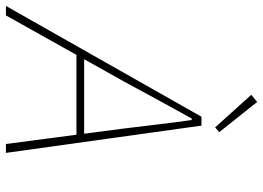

<svg xmlns="http://www.w3.org/2000/svg" viewBox="-148 -748 888 648"><g transform="rotate(90 296.0 -424.0)"><path d="M-8 0 366 -660H396L488 0H458L406 -396Q399 -452 392 -512Q385 -572 377 -627H372Q339 -568 309.5 -513.5Q280 -459 248 -400L24 0ZM150 -238 158 -264H438L437 -238ZM402 -706 292 -828 316 -848 418 -720Z"/></g></svg>

Font: SourceCodeVF
Style: Italic
Weight: 200
Italic angle: -11°
Monospace: yes
Designer: Paul D. Hunt, Teo Tuominen
Foundry: Adobe
Version: Version 1.026;hotconv 1.1.0;makeotfexe 2.6.0